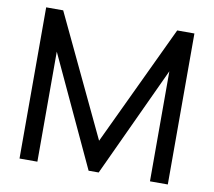

<svg xmlns="http://www.w3.org/2000/svg" viewBox="-82 -844 1044 938"><g transform="rotate(10 440.5 -375.0)"><path d="M808.3 -750H722.9L440.6 -153.1L157.3 -750H72.9V0H161.5V-545.8L415.6 0H465.6L719.8 -546.9V-1H808.3Z"/></g></svg>

Font: Manrope3 Medium
Style: Regular
Weight: 500
Width: 4
Designer: Mikhail Sharanda
Foundry: Mikhail Sharanda
Version: Version 3.000;PS 003.000;hotconv 1.0.88;makeotf.lib2.5.64775